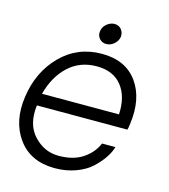

<svg xmlns="http://www.w3.org/2000/svg" viewBox="-106 -784 770 873"><g transform="rotate(15 279.0 -347.0)"><path d="M270 -649.9Q272 -669.9 289.1 -684.6Q306.2 -699.2 326.2 -699.2Q346.2 -699.2 358.2 -684.6Q370.1 -669.9 368.2 -649.9Q365.2 -629.9 348.6 -615.5Q332 -601.1 312 -601.1Q292 -601.1 279.5 -615.5Q267.1 -629.9 270 -649.9ZM511.2 -277.8Q509.3 -258.8 505.9 -250H80.1Q68.8 -159.2 116.9 -107.2Q165 -55.2 231 -54.2Q299.8 -53.2 345.5 -82.5Q391.1 -111.8 411.1 -159.2H474.1Q467.3 -135.3 450.2 -109.1Q433.1 -83 404.5 -55.9Q376 -28.8 330.6 -12Q285.2 4.9 230 4.9Q116.2 3.9 58.6 -75.9Q1 -155.8 18.1 -273.9Q35.2 -395 113.5 -474.1Q191.9 -553.2 306.2 -553.2Q418 -553.2 473.1 -476.6Q528.3 -399.9 511.2 -277.8ZM297.9 -492.2Q218.8 -492.2 164.8 -441.7Q110.8 -391.1 88.9 -307.1H451.2Q456.1 -391.1 416 -441.7Q376 -492.2 297.9 -492.2Z"/></g></svg>

Font: Oakes Grotesk
Style: Light Italic
Weight: 300
Designer: Samuel Oakes
Foundry: Samuel Oakes
Version: Version 1.0 | wf-rip DC20170320